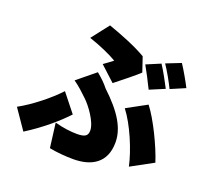

<svg xmlns="http://www.w3.org/2000/svg" viewBox="-145 -978 1291 1216"><g transform="rotate(20 500.0 -370.0)"><path d="M690 -597 657 -695C586 -737 482 -778 396 -808L305 -691C380 -666 454 -633 497 -607C484 -597 459 -578 436 -562L536 -470C578 -503 667 -574 690 -597ZM986 -600C969 -634 931 -701 905 -740L806 -701C833 -662 868 -599 888 -558L986 -600ZM865 -551C847 -586 810 -655 785 -692L690 -652C701 -633 714 -609 727 -584L732 -574C744 -551 755 -527 765 -509L865 -551ZM682 -123C682 -217 627 -310 506 -423C485 -450 458 -476 425 -503L304 -404C340 -379 374 -347 401 -321C439 -286 506 -196 506 -139C506 -103 487 -90 433 -90C393 -90 340 -96 283 -112L304 53C355 63 415 68 466 68C586 68 682 17 682 -123ZM963 -89C933 -185 856 -345 797 -420L663 -347C729 -262 792 -111 814 -8L963 -89ZM367 -197 270 -319C209 -253 106 -170 18 -122L110 12C222 -58 312 -138 367 -197Z"/></g></svg>

Font: Glow Sans SC Normal Heavy
Style: Regular
Weight: 900
Designer: Ryoko NISHIZUKA (kana, bopomofo & ideographs); Paul D. Hunt (Latin, Greek & Cyrillic); Sandoll Communications, Soo-young
Version: Version 0.93